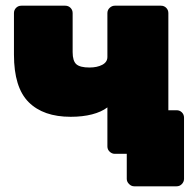

<svg xmlns="http://www.w3.org/2000/svg" viewBox="-20 -540 678 674"><path d="M451 114Q441 114 433 106Q425 98 425 88V0H398L358 -153H600Q611 -153 618.5 -145.5Q626 -138 626 -127V88Q626 98 618.5 106Q611 114 600 114ZM383 0Q373 0 365 -7.5Q357 -15 357 -26V-163Q336 -147 303 -138.5Q270 -130 228 -130Q132 -130 80.5 -181.5Q29 -233 29 -348V-494Q29 -505 36.5 -512.5Q44 -520 55 -520H209Q220 -520 227.5 -512.5Q235 -505 235 -494V-357Q235 -326 248 -314.5Q261 -303 294 -303Q321 -303 339 -312.5Q357 -322 357 -340V-494Q357 -505 365 -512.5Q373 -520 383 -520H545Q556 -520 563.5 -512.5Q571 -505 571 -494V-26Q571 -15 563.5 -7.5Q556 0 545 0Z"/></svg>

Font: Rubik Light ExtraBold
Style: Regular
Weight: 800
Version: Version 2.104